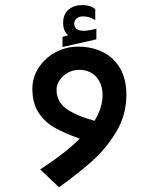

<svg xmlns="http://www.w3.org/2000/svg" viewBox="-20 -582 640 774"><path d="M295 -394Q348.5 -394 392.8 -373Q437 -352 463.2 -308Q489.5 -264 489.5 -199Q489.5 -118.5 448.5 -50.5Q407.5 17.5 352.2 66.8Q297 116 218 173L142 101Q243.5 35 301.5 -23Q239.5 -45 199.5 -67.8Q159.5 -90.5 135 -128.5Q110.5 -166.5 110.5 -224Q110.5 -270 135.8 -309Q161 -348 203.5 -371Q246 -394 295 -394ZM361 -95Q393.5 -148 393.5 -198Q393.5 -230.5 381 -253.8Q368.5 -277 347.2 -288.8Q326 -300.5 300 -300.5Q274.5 -300.5 253.5 -288.8Q232.5 -277 220.2 -258.5Q208 -240 208 -221Q208 -172 247.2 -143.8Q286.5 -115.5 361 -95ZM232 -433.5 254.5 -440Q234.5 -457.5 234.5 -489.5Q234.5 -524.5 256 -543Q277.5 -561.5 312 -561.5Q328.5 -561.5 340.5 -557.8Q352.5 -554 364 -546V-500.5Q355.5 -507 342.2 -511.5Q329 -516 314.5 -516Q299 -516 289.2 -508Q279.5 -500 279.5 -487Q279.5 -458 317.5 -458Q339 -458 368.5 -466.5V-423.5L232 -392.5Z"/></svg>

Font: JuliaMono SemiBold
Style: Regular
Weight: 600
Monospace: yes
Designer: cormullion
Foundry: corm
Version: Version 0.055; ttfautohint (v1.8.4)